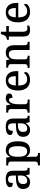

<svg xmlns="http://www.w3.org/2000/svg" viewBox="1713 -2412 936 4402"><g transform="rotate(-90 2181.0 -211.0)"><path d="M204 10C285 10 316 -26 358 -81H366L384 0H533V-45H530C485 -45 468 -61 468 -117V-375C468 -501 405 -547 278 -547C175 -547 91 -519 91 -449C91 -402 123 -385 187 -385C187 -449 202 -494 272 -494C346 -494 358 -446 358 -373V-315L275 -312C123 -307 49 -257 49 -151C49 -41 115 10 204 10ZM236 -55C185 -55 162 -86 162 -146C162 -223 196 -263 300 -267L358 -270V-191C358 -108 310 -55 236 -55Z M590 237H875V192H867C827 192 788 184 788 125V40C788 13 787 -34 784 -73H788C817 -23 863 10 938 10C1071 10 1143 -75 1143 -268C1143 -461 1071 -546 939 -546C861 -546 815 -508 786 -449H782L769 -536H588V-491H600C642 -491 678 -482 678 -422V122C678 183 639 192 599 192H590ZM915 -56C817 -56 788 -130 788 -268C788 -409 817 -479 915 -479C997 -479 1030 -408 1030 -269C1030 -130 997 -56 915 -56Z M1400 10C1481 10 1512 -26 1554 -81H1562L1580 0H1729V-45H1726C1681 -45 1664 -61 1664 -117V-375C1664 -501 1601 -547 1474 -547C1371 -547 1287 -519 1287 -449C1287 -402 1319 -385 1383 -385C1383 -449 1398 -494 1468 -494C1542 -494 1554 -446 1554 -373V-315L1471 -312C1319 -307 1245 -257 1245 -151C1245 -41 1311 10 1400 10ZM1432 -55C1381 -55 1358 -86 1358 -146C1358 -223 1392 -263 1496 -267L1554 -270V-191C1554 -108 1506 -55 1432 -55Z M1798 0H2100V-45H2071C2028 -45 1992 -53 1992 -112V-268C1992 -345 2016 -472 2086 -472C2125 -472 2137 -448 2137 -393C2208 -393 2239 -422 2239 -469C2239 -517 2205 -546 2131 -546C2045 -546 2018 -501 1991 -438H1986L1966 -536H1800V-491H1803C1847 -491 1882 -482 1882 -423V-117C1882 -54 1847 -45 1802 -45H1798Z M2546 10C2672 10 2730 -50 2730 -93C2730 -112 2718 -125 2707 -130C2683 -91 2635 -56 2566 -56C2472 -56 2423 -117 2420 -260H2751V-307C2751 -465 2669 -547 2536 -547C2389 -547 2307 -451 2307 -264C2307 -91 2394 10 2546 10ZM2636 -317H2422C2427 -429 2466 -490 2535 -490C2609 -490 2636 -421 2636 -317Z M2825 0H3104V-45H3099C3055 -45 3022 -53 3022 -112V-317C3022 -402 3050 -477 3134 -477C3209 -477 3235 -427 3235 -341V0H3423V-45H3418C3373 -45 3345 -54 3345 -117V-352C3345 -488 3284 -547 3178 -547C3111 -547 3062 -527 3023 -458H3018L3005 -536H2830V-491H2835C2879 -491 2912 -482 2912 -424V-116C2912 -54 2877 -45 2832 -45H2825Z M3694 10C3734 10 3776 0 3795 -9V-58C3774 -54 3753 -51 3729 -51C3682 -51 3655 -81 3655 -146V-476H3786V-536H3655V-659H3599C3589 -610 3575 -577 3553 -554C3532 -531 3499 -519 3469 -519V-476H3545V-146C3545 -30 3593 10 3694 10Z M4109 10C4235 10 4293 -50 4293 -93C4293 -112 4281 -125 4270 -130C4246 -91 4198 -56 4129 -56C4035 -56 3986 -117 3983 -260H4314V-307C4314 -465 4232 -547 4099 -547C3952 -547 3870 -451 3870 -264C3870 -91 3957 10 4109 10ZM4199 -317H3985C3990 -429 4029 -490 4098 -490C4172 -490 4199 -421 4199 -317Z"/></g></svg>

Font: Noto Serif Myanmar Medium
Style: Regular
Weight: 500
Designer: Ben Mitchell and the Monotype Design Team
Foundry: Monotype Imaging Inc.
Version: Version 2.106